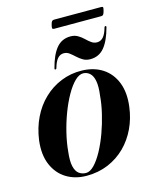

<svg xmlns="http://www.w3.org/2000/svg" viewBox="-109 -775 685 857"><g transform="rotate(-15 234.0 -346.5)"><path d="M284.5 -450.5Q340.5 -449 380 -423Q419.5 -397 437.8 -349.8Q456 -302.5 447.5 -238.5Q441 -187 419.8 -142Q398.5 -97 364.5 -63.2Q330.5 -29.5 285 -10.2Q239.5 9 185 9Q132.5 9 92.2 -15.5Q52 -40 32 -86.8Q12 -133.5 20 -199Q27.5 -254.5 50 -301Q72.5 -347.5 107.8 -381.2Q143 -415 188 -433.2Q233 -451.5 284.5 -450.5ZM185.5 -4Q204 -4 223.8 -24.5Q243.5 -45 262 -79Q280.5 -113 295.8 -154.8Q311 -196.5 321.2 -239.8Q331.5 -283 334.5 -321.5Q340 -363 335.2 -388Q330.5 -413 318 -424.5Q305.5 -436 288.5 -437Q269 -438 248.5 -418Q228 -398 208.8 -364Q189.5 -330 173.5 -287.8Q157.5 -245.5 146.8 -201Q136 -156.5 132.5 -116Q127.5 -73.5 133.2 -49Q139 -24.5 153 -14.2Q167 -4 185.5 -4ZM335.5 -489.5Q316 -489.5 301.8 -498Q287.5 -506.5 275.8 -517.5Q264 -528.5 252.5 -537.2Q241 -546 226.5 -546Q209.5 -546 197.8 -532.5Q186 -519 178.5 -492Q177 -485.5 172.5 -485.5Q168 -485.5 169.5 -492Q184.5 -550.5 209.5 -580.8Q234.5 -611 275 -611Q294 -611 308.5 -602.5Q323 -594 334.5 -582.8Q346 -571.5 357.8 -563Q369.5 -554.5 384 -554.5Q401 -554.5 412.8 -568Q424.5 -581.5 432 -608.5Q433.5 -615 438 -615Q442.5 -615 441 -608.5Q425.5 -550 400.5 -519.8Q375.5 -489.5 335.5 -489.5ZM207.5 -682Q210.5 -694.5 214 -698.2Q217.5 -702 224 -702H441Q448.5 -702 449.8 -698.8Q451 -695.5 447.5 -682.5Q444.5 -671 441.2 -666.8Q438 -662.5 431 -662.5H214Q207 -662.5 205.8 -666.5Q204.5 -670.5 207.5 -682Z"/></g></svg>

Font: Fraunces 120pt SemiBold
Style: Italic
Weight: 600
Italic angle: -16°
Version: Version 1.000;[b76b70a41]